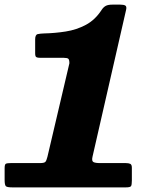

<svg xmlns="http://www.w3.org/2000/svg" viewBox="-25 -810 645 830"><path d="M-5 -32.5Q-5 -10 0.5 -5Q6 0 27.5 0H519.5Q538 0 541.5 -5.5Q545 -11 545 -29.5V-85Q545 -98.5 538 -101.8Q531 -105 518.5 -105H407.5Q387 -105 378.8 -109.5Q370.5 -114 375 -133L520 -767Q523.5 -781.5 517 -785.8Q510.5 -790 494.5 -790H461.5Q442 -790 432 -784.5Q422 -779 414.5 -767.5Q386.5 -724 346 -702.5Q305.5 -681 259 -673.8Q212.5 -666.5 166.5 -665.5Q149 -665 138 -662.5Q127 -660 127 -639.5V-579.5Q127 -566 132 -563Q137 -560 149.5 -560H251.5Q266 -560 270.5 -555.8Q275 -551.5 275 -536.5L180 -132Q176 -115.5 171 -110.2Q166 -105 147.5 -105H21.5Q5.5 -105 0.2 -102Q-5 -99 -5 -83Z"/></svg>

Font: Besley Black
Style: Italic
Weight: 900
Italic angle: -13°
Designer: Owen Earl
Foundry: indestructible type*
Version: Version 2.001